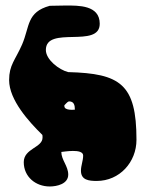

<svg xmlns="http://www.w3.org/2000/svg" viewBox="-20 -641 524 695"><path d="M213 -257V-260C215 -262 224 -272 227 -273C227 -273 229 -274 230 -274C248 -274 251 -260 251 -244C247 -244 213 -240 213 -257ZM66 -54C66 -1 109 34 160 34C186 34 227 25 227 -9C227 -40 202 -62 202 -91C208 -91 281 -105 281 -78C281 -59 273 -42 273 -23C273 11 302 14 330 14C413 14 474 -54 474 -135C474 -337 415 -375 227 -380C194 -388 146 -425 146 -460C146 -550 341 -464 341 -555C341 -623 264 -621 217 -621C208 -621 168 -620 160 -620C76 -597 88 -545 60 -480C35 -423 13 -406 13 -351C13 -279 85 -200 133 -153C134 -152 134 -145 134 -143C134 -106 66 -104 66 -54Z"/></svg>

Font: Charger
Style: Overspray
Weight: 400
Designer: Jasper
Foundry: Cannot Into Space Fonts
Version: Version 0.980